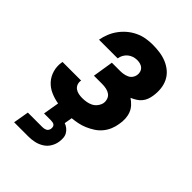

<svg xmlns="http://www.w3.org/2000/svg" viewBox="-220 -624 939 939"><g transform="rotate(45 250.0 -154.0)"><path d="M57 220 71 139H171Q177 139 182.5 138Q188 137 193.5 134.5Q199 132 202.5 126.5Q206 121 207 116Q208 109 207 103Q206 97 202 93Q198 89 191.5 87.5Q185 86 179 86H130L144 3Q115 -2 89 -13.5Q63 -25 44.5 -45.5Q26 -66 18 -94Q10 -122 15 -152L16 -156H145L144 -154Q142 -141 146.5 -129.5Q151 -118 161 -111Q171 -104 183.5 -101.5Q196 -99 209 -99Q223 -99 237.5 -101.5Q252 -104 265 -110.5Q278 -117 287.5 -129.5Q297 -142 300 -156Q302 -170 297.5 -183Q293 -196 282.5 -203.5Q272 -211 258 -214Q244 -217 230 -217H172L189 -324H247Q258 -324 269.5 -326Q281 -328 292 -333Q303 -338 310 -347.5Q317 -357 319 -368Q321 -380 318 -390.5Q315 -401 307.5 -408Q300 -415 289.5 -418Q279 -421 268 -421Q255 -421 242.5 -417Q230 -413 219.5 -404.5Q209 -396 202.5 -384Q196 -372 194 -359H65Q69 -382 78 -404.5Q87 -427 101.5 -447Q116 -467 135 -483Q154 -499 176.5 -509.5Q199 -520 222 -524Q245 -528 268 -528Q293 -528 318 -524.5Q343 -521 365.5 -511.5Q388 -502 406 -486.5Q424 -471 434.5 -449.5Q445 -428 447.5 -403Q450 -378 446 -353Q444 -339 439 -325.5Q434 -312 424.5 -300.5Q415 -289 402 -281Q389 -273 375 -267Q390 -257 402.5 -243.5Q415 -230 421.5 -213Q428 -196 429 -176.5Q430 -157 426 -137Q423 -117 415 -97.5Q407 -78 393 -61Q379 -44 360.5 -32Q342 -20 322 -11.5Q302 -3 282 1Q262 5 242 7L235 48Q247 52 257 60Q267 68 273.5 79Q280 90 281 103.5Q282 117 280 131Q277 151 266 169.5Q255 188 236.5 199.5Q218 211 197.5 215.5Q177 220 157 220Z"/></g></svg>

Font: Iosevka Curly Heavy
Style: Italic
Weight: 900
Italic angle: -9°
Monospace: yes
Designer: Belleve Invis
Foundry: Belleve Invis
Version: Version 22.1.2; ttfautohint (v1.8.4)